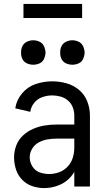

<svg xmlns="http://www.w3.org/2000/svg" viewBox="-20 -954 540 982"><path d="M150 -623Q133 -623 117.5 -630Q102 -637 94.5 -652.5Q87 -668 88 -685Q87 -702 94.5 -717.5Q102 -733 117.5 -740.5Q133 -748 150 -748Q167 -748 182.5 -740.5Q198 -733 205 -717.5Q212 -702 213 -685Q212 -668 205 -652.5Q198 -637 182.5 -630Q167 -623 150 -623ZM350 -623Q333 -623 317.5 -630Q302 -637 294.5 -652.5Q287 -668 288 -685Q287 -702 294.5 -717.5Q302 -733 317.5 -740.5Q333 -748 350 -748Q367 -748 382.5 -740.5Q398 -733 405 -717.5Q412 -702 413 -685Q412 -668 405 -652.5Q398 -637 382.5 -630Q367 -623 350 -623ZM206 8Q175 8 145 -2Q115 -12 93 -35Q71 -58 61.5 -88Q52 -118 52 -149Q52 -180 63 -209.5Q74 -239 97 -260.5Q120 -282 148.5 -294.5Q177 -307 207.5 -312Q238 -317 269 -317H360V-363Q360 -385 352 -405.5Q344 -426 327.5 -440Q311 -454 290 -460Q269 -466 247 -466Q222 -466 197 -457.5Q172 -449 155 -428Q138 -407 135 -382L58 -400Q64 -442 93 -476.5Q122 -511 163.5 -524.5Q205 -538 247 -538Q284 -538 320 -528Q356 -518 384.5 -494Q413 -470 426.5 -435Q440 -400 440 -363V0H360V-75Q353 -63 344 -52Q319 -22 282 -7Q245 8 206 8ZM360 -198V-245H269Q246 -245 222.5 -241Q199 -237 178 -225.5Q157 -214 144.5 -193.5Q132 -173 132 -149Q132 -125 145.5 -103Q159 -81 182.5 -72.5Q206 -64 231.5 -64Q257 -64 282 -73Q307 -82 325.5 -101.5Q344 -121 352 -146.5Q360 -172 360 -198ZM100 -862V-934H400V-862Z"/></svg>

Font: Iosevka SS08
Style: Regular
Weight: 400
Monospace: yes
Designer: Belleve Invis
Foundry: Belleve Invis
Version: 2.1.0; ttfautohint (v1.8.2)